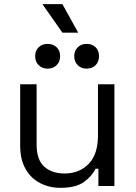

<svg xmlns="http://www.w3.org/2000/svg" viewBox="-20 -894 652 923"><path d="M270 9Q217 9 172.5 -14Q128 -37 102.5 -82.5Q77 -128 77 -193V-489H156V-199Q156 -126 192.5 -93Q229 -60 291 -60Q361 -60 406 -106Q451 -152 451 -243V-489H530V0H453V-83H439Q423 -48 384 -19.5Q345 9 270 9ZM396 -564Q371 -564 354 -580.5Q337 -597 337 -624Q337 -651 354 -667Q371 -683 396 -683Q423 -683 439.5 -667Q456 -651 456 -624Q456 -597 439.5 -580.5Q423 -564 396 -564ZM209 -564Q183 -564 166 -580.5Q149 -597 149 -624Q149 -651 166 -667Q183 -683 209 -683Q235 -683 252 -667Q269 -651 269 -624Q269 -597 252 -580.5Q235 -564 209 -564ZM280 -737 184 -874H280L356 -737Z"/></svg>

Font: Space Grotesk
Style: Regular
Weight: 400
Designer: Florian Karsten
Foundry: Florian Karsten
Version: Version 2.000